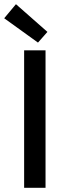

<svg xmlns="http://www.w3.org/2000/svg" viewBox="-29 -895 323 915"><path d="M0 0ZM86 -655H188V0H86ZM-9 -808 47 -875 197 -743 152 -692Z"/></svg>

Font: Assistant SemiBold
Style: Regular
Weight: 600
Designer: Hebrew By Ben Nathan, Latin by Paul Hunt
Version: Version 2.001; ttfautohint (v1.6)